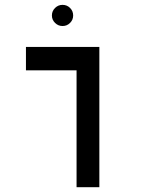

<svg xmlns="http://www.w3.org/2000/svg" viewBox="-20 -782 626 802"><path d="M299.8 0V-585.9H395V0ZM88.4 -488.3V-585.9H394.5V-488.3ZM241.2 -673.3Q223.1 -673.3 210 -686.3Q196.8 -699.2 196.8 -717.3Q196.8 -735.8 210 -748.8Q223.1 -761.7 241.2 -761.7Q259.8 -761.7 272.7 -748.8Q285.6 -735.8 285.6 -717.3Q285.6 -699.2 272.7 -686.3Q259.8 -673.3 241.2 -673.3Z"/></svg>

Font: Cascadia Code
Style: Regular
Weight: 400
Designer: Aaron Bell
Foundry: Saja Typeworks
Version: Version 2404.023